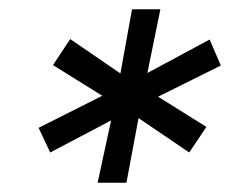

<svg xmlns="http://www.w3.org/2000/svg" viewBox="-20 -762 495 413"><path d="M455 -621 431 -677 297 -605 325 -742H264L239 -604L131 -678L94 -622L200 -556L63 -487L88 -434L219 -503L190 -369H252L278 -508L387 -434L424 -489L320 -554Z"/></svg>

Font: AWKNG-Font Medium
Style: Italic
Weight: 500
Italic angle: -11.3°
Designer: Awakening Church
Foundry: Awakening Church
Version: Version 1.700;PS 001.700;hotconv 1.0.88;makeotf.lib2.5.64775